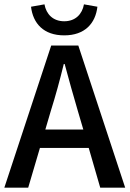

<svg xmlns="http://www.w3.org/2000/svg" viewBox="-21 -865 597 885"><path d="M275 -702C370 -702 419 -757 428 -834L366 -845C358 -800 327 -767 275 -767C223 -767 192 -800 184 -845L122 -834C131 -757 180 -702 275 -702ZM441 0H556L340 -655H215L-1 0H109L163 -183H388ZM188 -268 213 -353C235 -423 255 -496 273 -570H277C297 -497 317 -423 338 -353L363 -268Z"/></svg>

Font: Cambridge Sans Medium
Style: Regular
Weight: 500
Version: Version 2.020;PS 002.020;hotconv 1.0.88;makeotf.lib2.5.64775